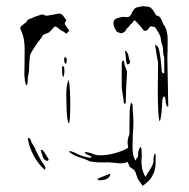

<svg xmlns="http://www.w3.org/2000/svg" viewBox="-20 -532 613 623"><path d="M386 -477Q396 -475 400.5 -479Q405 -483 409 -492Q415 -506 424 -508L443 -512L462 -510Q469 -509 477 -498Q485 -487 486 -482Q496 -481 500.5 -474Q505 -467 507.5 -460Q510 -453 511 -451Q515 -447 515 -447Q524 -428 524 -405V-397Q524 -362 523 -346L526 -186Q520 -184 518 -200Q516 -216 515 -219Q506 -219 506 -197Q506 -182 503.5 -162Q501 -142 498 -138Q492 -152 492 -244L493 -328Q488 -352 483 -388Q486 -385 489.5 -382.5Q493 -380 493 -379Q499 -366 503 -323L505 -300Q507 -293 513 -295V-345Q509 -354 509 -373Q509 -377 506 -386.5Q503 -396 502 -403Q502 -413 495 -424.5Q488 -436 485 -442Q482 -445 469 -447Q465 -444 462.5 -440Q460 -436 457.5 -434Q455 -432 447 -432Q435 -449 418 -466Q415 -466 410.5 -459.5Q406 -453 403 -453Q402 -449 397.5 -445Q393 -441 390 -438Q387 -426 372 -424L359 -429L356 -434Q348 -448 348 -456Q348 -461 351 -467Q353 -471 365.5 -474.5Q378 -478 386 -477ZM196 -423Q194 -423 190 -426.5Q186 -430 183 -431Q178 -433 170.5 -439.5Q163 -446 158 -446Q154 -443 149 -437.5Q144 -432 141 -428Q136 -425 130 -423Q124 -421 119 -418Q117 -412 109 -402.5Q101 -393 99 -389Q97 -386 89 -374Q81 -362 78 -354Q76 -343 75 -327Q74 -311 74 -300L70 -278Q70 -255 66 -255Q65 -256 63 -260.5Q61 -265 61 -270Q59 -284 59 -292Q60 -327 60 -376Q59 -406 53 -421.5Q47 -437 46 -439V-441Q46 -446 54 -451.5Q62 -457 64 -459Q66 -461 67.5 -464Q69 -467 73 -469L94 -478L115 -485H117Q120 -485 124 -483Q128 -481 131 -481Q136 -481 141 -482.5Q146 -484 151 -484Q155 -485 161.5 -486.5Q168 -488 172 -488Q179 -488 184 -482L187 -478L194 -468L195 -466Q195 -465 192.5 -461.5Q190 -458 190 -456Q190 -452 196.5 -444Q203 -436 205 -433ZM394 -359Q396 -356 397.5 -348.5Q399 -341 401 -336L402 -331Q402 -323 392 -323Q388 -337 388 -347Q388 -352 387 -357Q386 -362 386 -367L388 -368ZM197 -338 195 -325 190 -327Q188 -335 188 -338Q188 -340 190 -348Q197 -344 197 -338ZM375 -323Q375 -333 378.5 -335Q382 -337 383 -329Q384 -321 387.5 -312.5Q391 -304 392 -299Q392 -286 390 -260L389 -239L388 -198Q388 -197 385.5 -196Q383 -195 382 -196Q381 -212 378 -227.5Q375 -243 375 -250ZM182 -319Q183 -318 184.5 -317Q186 -316 187 -316Q189 -311 189 -301Q189 -290 185 -281Q180 -290 182 -319ZM204 -131Q208 -141 208 -195Q208 -247 203 -273Q195 -259 195 -221L196 -183Q196 -171 198 -152Q200 -133 204 -131ZM208 -42Q211 -41 215 -39.5Q219 -38 222 -37Q247 -23 274 -20Q276 -20 277 -23Q275 -25 269 -27.5Q263 -30 259 -32.5Q255 -35 256 -39Q259 -38 267.5 -37Q276 -36 285 -31Q294 -28 306 -28Q329 -28 356.5 -36Q384 -44 396 -53Q394 -65 394 -70Q394 -83 400 -96Q400 -177 402 -185L405 -199L410 -194Q410 -178 413 -142Q413 -111 411 -98L410 -58Q410 -23 420 -11Q421 -16 424.5 -19.5Q428 -23 428 -26V-29Q428 -39 430 -45Q431 -47 433 -51Q435 -55 437 -56Q440 -47 440 -28L439 -4L441 14Q446 33 452 42Q455 36 465.5 20Q476 4 478 -7V-11Q478 -28 483 -34Q485 -32 485 -28Q485 -24 485 -22V-8Q485 14 479 29L474 39Q471 46 465 52Q457 61 443 71L428 50Q426 47 423 36.5Q420 26 417 22Q416 19 409 15Q402 11 400 8L394 -7Q386 -2 372 -2Q364 -2 350 -4Q328 -6 319 -5H299Q296 -5 272 -8Q260 -15 234 -23Q227 -25 216 -31Q205 -37 205 -40Q205 -42 208 -42ZM125 19Q129 12 126 8Q115 -7 108 -21Q101 -35 96 -44Q95 -50 88 -60.5Q81 -71 81 -74Q80 -79 77 -82Q74 -85 70 -84Q74 -56 88.5 -28.5Q103 -1 125 19ZM138 -15Q137 -10 133 -10Q130 -10 126 -13Q122 -16 120 -20Q119 -23 116.5 -30Q114 -37 112 -45Q116 -47 119.5 -43.5Q123 -40 128 -31.5Q133 -23 138 -15ZM302 53H304Q312 53 324 50Q325 49 330.5 45.5Q336 42 337 37Q340 36 336 32Q328 35 319.5 38.5Q311 42 301 46Q292 50 302 53Z"/></svg>

Font: BM Euljiro oraeorae
Style: Regular
Weight: 400
Designer: Bongjin Kim; Bomjun Kim; Myungsoo Han; Hyesun Chae; Mikyoung Jeong; Wujin Sim; Minjae Kang; Suwha Jang;
Foundry: Sandoll Inc.
Version: Version 1.000;hotconv 1.0.109;makeexe 2.5.65596